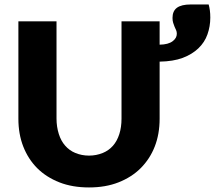

<svg xmlns="http://www.w3.org/2000/svg" viewBox="-20 -823 952 851"><path d="M825.2 -803.2H904.8Q908.2 -791.5 910.2 -776.9Q912.1 -762.7 912.1 -744.6Q912.1 -706.1 899.4 -670.4Q887.2 -635.7 859.4 -608.9Q831.1 -582 789.6 -566.4Q747.6 -550.8 687.5 -549.8V-296.9Q687.5 -229 666 -173.8Q644.5 -118.7 603.5 -77.6Q563.5 -37.6 504.9 -14.6Q447.8 7.8 374.5 7.8Q300.8 7.8 243.7 -14.6Q185.1 -37.6 145 -77.6Q105 -117.7 83 -173.8Q61.5 -229 61.5 -296.9V-728.5H230.5V-297.4Q230.5 -261.2 240.7 -229Q250.5 -198.2 268.6 -177.7Q287.6 -155.8 314 -145Q342.3 -133.3 374.5 -133.3Q406.7 -133.3 435.5 -145Q461.9 -155.8 480.5 -176.8Q499 -197.8 508.8 -228.5Q518.6 -259.3 518.6 -296.9V-728.5H687.5V-625Q726.1 -625.5 745.6 -640.6Q763.7 -654.3 763.7 -673.3Q763.7 -682.6 760.7 -689Q758.8 -693.4 753.9 -704.1Q751 -710.4 747.6 -721.7Q744.6 -730.5 744.6 -743.7Q744.6 -773.9 764.2 -788.6Q784.2 -803.2 825.2 -803.2Z"/></svg>

Font: Lato-ExtraBold
Style: Regular
Weight: 500
Designer: Lukasz Dziedzic with Adam Twardoch and Botio Nikoltchev
Foundry: tyPoland Lukasz Dziedzic
Version: ""